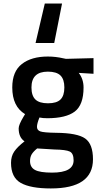

<svg xmlns="http://www.w3.org/2000/svg" viewBox="-20 -828 565 1080"><path d="M329 -808 285 -586H180L232 -808ZM503 68Q503 232 266 232Q152 232 97 201Q42 170 42 88Q42 51 60 24.5Q78 -2 118 -33Q85 -55 85 -106Q85 -126 112 -171L121 -186Q49 -229 49 -336Q49 -426 103 -468Q157 -510 249 -510Q293 -510 336 -500L351 -497L506 -501V-413L423 -418Q450 -383 450 -336Q450 -238 400.5 -200.5Q351 -163 246 -163Q220 -163 202 -167Q188 -133 188 -114.5Q188 -96 206.5 -89Q225 -82 296 -81Q415 -80 459 -49Q503 -18 503 68ZM149 78Q149 113 177 128Q205 143 273 143Q394 143 394 74Q394 35 372.5 24.5Q351 14 287 13L189 7Q167 25 158 40.5Q149 56 149 78ZM157 -336Q157 -290 179 -268.5Q201 -247 250 -247Q299 -247 320.5 -268.5Q342 -290 342 -336Q342 -382 320 -403.5Q298 -425 249 -425Q157 -425 157 -336Z"/></svg>

Font: Titillium Web[RUS by Daymarius]
Style: Regular
Weight: 600
Designer: Cyrillization by Daymarius
Foundry: Cyrillization by Daymarius
Version: Version 1.002 September 11, 2018